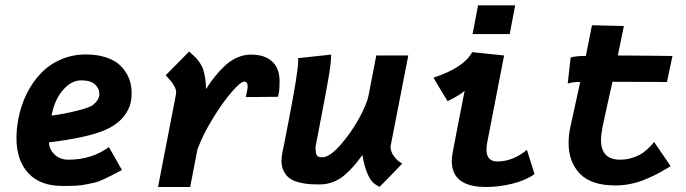

<svg xmlns="http://www.w3.org/2000/svg" viewBox="-20 -707 2628 735"><path d="M177.2 -264.6Q225.6 -270.5 275.1 -283.2Q324.7 -295.9 335.4 -304.7Q360.4 -325.2 360.4 -347.2Q360.4 -368.7 343.5 -384Q326.7 -399.4 290.5 -399.4Q253.4 -399.4 221.2 -362.5Q189 -325.7 177.2 -264.6ZM308.6 -498.5Q348.1 -498.5 379.4 -489.3Q410.6 -480 429.7 -465.3Q448.7 -450.7 461.4 -430.7Q474.1 -410.6 479 -390.9Q483.9 -371.1 483.9 -350.1Q483.9 -321.3 476.1 -300.3Q453.6 -240.7 384.3 -210.2Q314.9 -179.7 167.5 -162.1Q167.5 -136.7 188.2 -116.2Q209 -95.7 241.7 -95.7Q331.1 -95.7 397 -144L446.8 -56.2Q416.5 -40 408.2 -35.9Q399.9 -31.7 377.7 -21.2Q355.5 -10.7 344.7 -8.5Q334 -6.3 312.7 -1.7Q291.5 2.9 270 3.9Q248.5 4.9 219.2 4.9Q133.8 4.9 88.4 -44.2Q43 -93.3 43 -178.7Q43 -212.9 50.3 -252Q60.5 -304.7 82.8 -349.4Q105 -394 137.5 -427.5Q169.9 -460.9 213.9 -479.7Q257.8 -498.5 308.6 -498.5Z M768.6 -366.2Q785.6 -392.6 801.3 -412.4Q816.9 -432.1 838.9 -453.4Q860.8 -474.6 887 -486.3Q913.1 -498 940.9 -498Q993.2 -498 1021.7 -471.7Q1050.3 -445.3 1050.3 -395.5Q1050.3 -365.2 1047.4 -351.1L1044.4 -336.4Q1023.9 -335.9 982.7 -335.9Q941.4 -335.9 920.9 -335.4Q928.2 -367.2 928.2 -375Q928.2 -394.5 915 -394.5Q901.4 -394.5 867.2 -355.2Q833 -315.9 794.7 -253.4Q756.3 -190.9 735.8 -134.8L708 8.8H585Q596.2 -49.8 619.1 -167.2Q642.1 -284.7 653.3 -343.8Q654.3 -349.6 654.3 -353Q654.3 -364.3 647.7 -376.5Q641.1 -388.7 635.3 -395.5Q629.4 -402.3 614.3 -418.9Q629.4 -434.1 659.4 -464.4Q689.5 -494.6 704.1 -509.8Q706.1 -507.8 717 -498Q728 -488.3 732.2 -483.6Q736.3 -479 745.1 -466.3Q753.9 -453.6 757.8 -441.7Q761.7 -429.7 765.1 -409.7Q768.6 -389.6 768.6 -366.2Z M1433.1 8.3Q1416.5 0 1406.2 -10Q1396 -20 1385.3 -45.7Q1374.5 -71.3 1367.2 -113.8Q1350.6 -90.3 1335.9 -73.2Q1321.3 -56.2 1301 -38.3Q1280.8 -20.5 1256.8 -11Q1232.9 -1.5 1206.5 -1H1202.1Q1179.2 -1 1161.4 -2.4Q1143.6 -3.9 1123 -9.3Q1102.5 -14.6 1089.1 -24.2Q1075.7 -33.7 1066.7 -50.8Q1057.6 -67.9 1057.6 -91.3Q1057.6 -106.9 1061 -122.6Q1064.9 -140.1 1068.6 -159.7Q1072.3 -179.2 1077.1 -204.3Q1082 -229.5 1085.4 -246.1Q1121.6 -433.6 1121.6 -475.1Q1121.6 -481.9 1121.1 -484.4Q1142.1 -486.8 1184.3 -491.2Q1226.6 -495.6 1247.6 -498V-493.2Q1247.6 -479 1244.9 -456.8Q1242.2 -434.6 1235.6 -397.5Q1229 -360.4 1223.4 -330.6Q1217.8 -300.8 1206.3 -241.2Q1194.8 -181.6 1188 -145.5V-144Q1188 -119.6 1192.6 -112.3Q1197.3 -105 1213.4 -105Q1241.7 -105 1282.5 -151.1Q1323.2 -197.3 1353.8 -252.7Q1384.3 -308.1 1390.6 -340.3Q1395.5 -365.7 1405.5 -417.2Q1415.5 -468.8 1420.4 -494.6H1543Q1531.7 -437 1509.3 -322Q1486.8 -207 1475.6 -149.4Q1475.1 -147.5 1475.1 -144Q1475.1 -126.5 1489 -107.7Q1502.9 -88.9 1520 -81.1Q1505.9 -65.9 1476.8 -36.1Q1447.8 -6.3 1433.1 8.3Z M1810.1 -686.5H1952.1L1931.2 -576.7H1789.1ZM1787.6 -507.3Q1808.1 -504.9 1848.9 -501Q1889.6 -497.1 1909.7 -494.6L1844.7 -159.2Q1842.3 -145.5 1842.3 -134.3Q1842.3 -88.9 1884.3 -88.9Q1942.9 -88.9 1997.1 -133.3Q2002 -117.7 2011.7 -86.9Q2021.5 -56.2 2026.4 -40.5Q1991.7 -16.1 1940.9 -3.7Q1890.1 8.8 1840.8 8.8Q1709.5 8.8 1709.5 -90.3Q1709.5 -105.5 1713.4 -126Q1720.7 -165 1735.8 -242.9Q1751 -320.8 1758.8 -359.9Q1742.2 -343.3 1693.4 -319.8Q1684.1 -334.5 1666 -364.7Q1647.9 -395 1639.2 -409.7Q1754.9 -447.3 1787.6 -507.3Z M2547.4 -70.8Q2543.5 -68.8 2523.9 -57.1Q2504.4 -45.4 2487.5 -37.1Q2470.7 -28.8 2445.8 -18.6Q2420.9 -8.3 2392.6 -2.7Q2364.3 2.9 2335.9 2.9Q2242.7 2.9 2199.7 -42.2Q2156.7 -87.4 2156.7 -159.7Q2156.7 -188.5 2162.6 -216.8L2167 -237.3Q2181.2 -303.7 2201.2 -393.1H2194.3Q2173.8 -393.1 2153.3 -387.2Q2155.3 -403.8 2158.9 -437Q2162.6 -470.2 2164.6 -486.8Q2183.6 -492.7 2215.3 -492.7H2222.7Q2226.1 -509.8 2234.4 -551.5Q2242.7 -593.3 2246.1 -610.4Q2266.6 -609.9 2307.4 -608.9Q2348.1 -607.9 2368.2 -607.4Q2362.3 -576.7 2345.2 -494.6Q2368.7 -494.6 2419.7 -494.1Q2470.7 -493.7 2512.2 -493.2Q2553.7 -492.7 2554.2 -492.7Q2550.8 -476.1 2543.7 -442.9Q2536.6 -409.7 2533.2 -393.1Q2499.5 -393.1 2428.2 -393.6Q2356.9 -394 2324.7 -394Q2314.5 -350.1 2304.4 -303.2Q2294.4 -256.3 2289.6 -235.4Q2288.6 -231.9 2287.4 -225.3Q2286.1 -218.8 2285.6 -215.8Q2280.8 -191.4 2280.8 -170.4Q2280.8 -95.7 2354 -95.7Q2376 -95.7 2396 -101.6Q2416 -107.4 2428.7 -114.3Q2441.4 -121.1 2454.6 -132.8Q2467.8 -144.5 2472.4 -149.7Q2477.1 -154.8 2483.9 -163.6Z"/></svg>

Font: Fantasque Sans Mono
Style: Bold Italic
Weight: 700
Italic angle: -11°
Monospace: yes
Designer: Jany Belluz
Version: Version 1.7.1